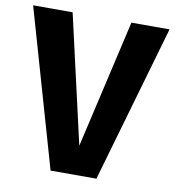

<svg xmlns="http://www.w3.org/2000/svg" viewBox="-79 -763 759 833"><g transform="rotate(10 300.5 -346.5)"><path d="M433 -693H601L401 0H199L0 -693H174L303 -128Z"/></g></svg>

Font: Fira Mono
Style: Bold
Weight: 700
Monospace: yes
Designer: Carrois Corporate & Edenspiekermann AG
Foundry: Carrois Corporate GbR & Edenspiekermann AG
Version: Version 3.206